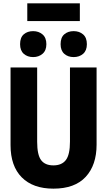

<svg xmlns="http://www.w3.org/2000/svg" viewBox="-20 -1117 640 1147"><path d="M299 10Q177 10 110 -57.5Q43 -125 43 -250V-714H202V-270Q202 -192 225.5 -160.5Q249 -129 299 -129Q349 -129 373.5 -161Q398 -193 398 -271V-714H557V-253Q557 -131 492 -60.5Q427 10 299 10ZM420 -776Q386 -776 364 -795.5Q342 -815 342 -853Q342 -893 364 -912Q386 -931 420 -931Q454 -931 476.5 -911.5Q499 -892 499 -853Q499 -815 476.5 -795.5Q454 -776 420 -776ZM178 -776Q144 -776 122 -795.5Q100 -815 100 -853Q100 -893 122 -912Q144 -931 178 -931Q211 -931 234 -911.5Q257 -892 257 -853Q257 -815 234 -795.5Q211 -776 178 -776ZM143 -991V-1097H457V-991Z"/></svg>

Font: Noto Sans Mono ExtraBold
Style: Regular
Weight: 800
Designer: Monotype Design Team
Foundry: Monotype Imaging Inc.
Version: Version 2.014